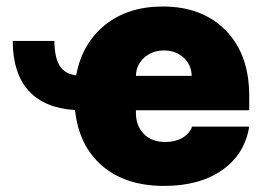

<svg xmlns="http://www.w3.org/2000/svg" viewBox="-20 -573 837 602"><path d="M19.9 -444.6H150.6Q150.9 -394.2 166.4 -367.9Q181.8 -341.6 218.8 -336.6Q237.2 -436.4 309.1 -494.5Q381 -552.6 490.1 -552.6Q614.3 -552.6 687.9 -477.5Q761.4 -402.3 761.4 -272.7V-227.3H406.2V-218.8Q406.2 -178.6 430.9 -153.2Q455.6 -127.8 498.6 -127.8Q529.1 -127.8 551.5 -140.6Q573.9 -153.4 582.4 -176.1H761.4Q747.5 -89.8 677 -40Q606.5 9.9 494.3 9.9Q374.3 9.9 300.8 -52.7Q227.3 -115.4 215.2 -228Q119 -234 69.6 -288.7Q20.2 -343.4 19.9 -444.6ZM406.2 -335.2H581Q580.3 -370 555.6 -392.4Q530.9 -414.8 494.3 -414.8Q457.7 -414.8 432.4 -392.4Q407 -370 406.2 -335.2Z"/></svg>

Font: Karasuma Gothic
Style: Black
Weight: 900
Designer: Rasmus Andersson / Ryoko Nishizuka
Foundry: Genbu
Version: Version 1.00